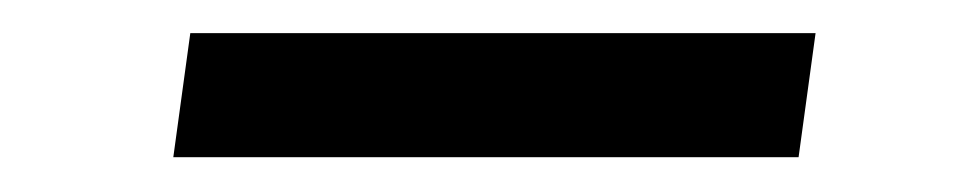

<svg xmlns="http://www.w3.org/2000/svg" viewBox="-20 -368 570 113"><path d="M460 -348.5 450 -275.5H82L92 -348.5Z"/></svg>

Font: Merriweather 48pt SemiBold
Style: Italic
Weight: 600
Italic angle: -7.8°
Designer: Eben Sorkin
Foundry: Eben Sorkin
Version: Version 2.101